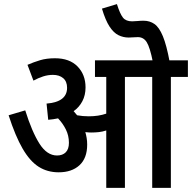

<svg xmlns="http://www.w3.org/2000/svg" viewBox="-20 -916 936 936"><path d="M405 -211Q405 -145 367.5 -110.5Q330 -76 266 -76Q211 -76 168.5 -103Q126 -130 90.5 -191Q55 -252 22 -354L103 -378Q136 -273 172.5 -215.5Q209 -158 258 -158Q285 -158 300.5 -173.5Q316 -189 316 -220Q316 -255 301 -285Q286 -315 263 -339Q240 -334 215 -332L207 -411Q307 -419 307 -488Q307 -519 288 -535Q269 -551 238 -551Q214 -551 190.5 -543.5Q167 -536 143 -523L114 -600Q144 -613 175.5 -622.5Q207 -632 248 -632Q319 -632 358 -592Q397 -552 397 -490Q397 -452 381.5 -422.5Q366 -393 339 -374Q348 -364 356 -354Q383 -349 413 -349Q460 -349 498 -362V-541H443V-622H896V-541H813V0H722V-541H589V0H498V-280Q480 -274 462 -272Q444 -270 424 -270Q412 -270 396 -272Q400 -258 402.5 -243Q405 -228 405 -211ZM725 -615Q711 -685 695.5 -710Q680 -735 652 -735Q641 -735 629.5 -734Q618 -733 607 -733Q581 -733 557.5 -744.5Q534 -756 514 -786.5Q494 -817 477 -874L550 -896Q565 -848 579.5 -830Q594 -812 624 -812Q637 -812 650.5 -813.5Q664 -815 680 -815Q710 -815 733 -799Q756 -783 774 -739.5Q792 -696 807 -615Z"/></svg>

Font: Noto Sans Condensed Medium
Style: Regular
Weight: 500
Width: 3
Designer: Monotype Design Team
Foundry: Monotype Imaging Inc.
Version: Version 2.013; ttfautohint (v1.8.4.7-5d5b)